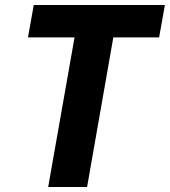

<svg xmlns="http://www.w3.org/2000/svg" viewBox="-20 -745 677 765"><path d="M277 -596H91.5L114.5 -725H637L614 -596H431.5L327 0H172Z"/></svg>

Font: JuliaMono ExtraBoldItalic
Style: Regular
Weight: 800
Italic angle: -9°
Monospace: yes
Designer: cormullion
Foundry: corm
Version: Version 0.049; ttfautohint (v1.8.4)